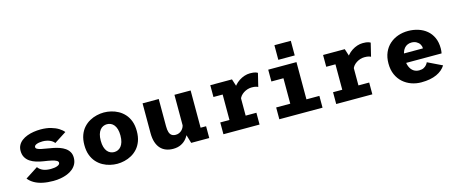

<svg xmlns="http://www.w3.org/2000/svg" viewBox="-44 -1298 4487 1891"><g transform="rotate(-15 2200.0 -353.0)"><path d="M325.4 11Q265.5 11 217.4 0.8Q169.3 -9.4 133.4 -29.8Q97.6 -50.2 74.1 -80.1L201.9 -162.6Q211.4 -148.9 224.4 -139Q237.4 -129.1 253.7 -122.3Q270.1 -115.6 289.6 -112.5Q309.1 -109.4 330.9 -109.4Q349.7 -109.4 366.5 -111.9Q383.4 -114.3 396.4 -119.1Q409.5 -123.9 416.9 -131.2Q424.3 -138.6 424.3 -148.4Q424.3 -161.6 408.1 -170.8Q392 -180.1 360.1 -187.4Q328.2 -194.7 279.8 -201.5Q243.4 -206.9 209.1 -217.4Q174.7 -227.9 147.4 -246Q120.1 -264.1 104.1 -291.8Q88.1 -319.4 88.1 -358.6Q88.1 -391.1 101.8 -416.2Q115.4 -441.2 139.3 -459.4Q163.2 -477.6 194.5 -489.2Q225.9 -500.9 260.9 -506.4Q296 -512 331.7 -512Q391.1 -512 437.1 -498.8Q483.1 -485.5 514.6 -465.3Q546.1 -445.1 562 -424.1L438.6 -344.9Q432 -355.4 420.4 -364.1Q408.8 -372.9 393.2 -379.5Q377.7 -386.1 359.5 -389.7Q341.3 -393.3 321.4 -393.3Q305.7 -393.3 290.4 -391.2Q275.1 -389.2 262.8 -384.8Q250.4 -380.4 243 -373.7Q235.6 -367 235.6 -357.3Q235.6 -345.1 249.9 -337.2Q264.3 -329.4 290.6 -323.9Q316.9 -318.4 353 -312.7Q379.6 -308.7 410.2 -302.5Q440.9 -296.4 470.4 -286Q499.9 -275.6 524 -259.1Q548.1 -242.6 562.7 -218.1Q577.3 -193.6 577.3 -159.1Q577.3 -123.7 563.5 -96.1Q549.6 -68.6 525.2 -48.2Q500.8 -27.9 468.6 -14.8Q436.5 -1.8 400 4.6Q363.5 11 325.4 11Z M977.1 11Q941.5 11 904 2.2Q866.4 -6.5 831.8 -25.5Q797.1 -44.5 769.5 -75.2Q741.9 -106 725.8 -149.5Q709.7 -193 709.7 -251Q709.7 -308.5 725.8 -352Q741.9 -395.5 769.5 -426Q797.1 -456.5 831.8 -475.5Q866.4 -494.5 904 -503.2Q941.5 -512 977.1 -512Q1012.8 -512 1050.3 -503.2Q1087.9 -494.5 1122.5 -475.5Q1157.2 -456.5 1184.8 -426Q1212.4 -395.5 1228.5 -352Q1244.6 -308.5 1244.6 -251Q1244.6 -193 1228.5 -149.5Q1212.4 -106 1184.8 -75.2Q1157.2 -44.5 1122.5 -25.5Q1087.9 -6.5 1050.3 2.2Q1012.8 11 977.1 11ZM977.1 -108.6Q997.6 -108.6 1015.6 -116.8Q1033.6 -124.9 1047.5 -141.9Q1061.4 -158.9 1069.5 -186Q1077.6 -213.1 1077.6 -251Q1077.6 -288.7 1069.5 -315.6Q1061.4 -342.4 1047.5 -359.4Q1033.6 -376.4 1015.6 -384.4Q997.6 -392.4 977.1 -392.4Q957.1 -392.4 938.9 -384.4Q920.6 -376.4 906.8 -359.4Q892.9 -342.4 884.8 -315.6Q876.7 -288.7 876.7 -251Q876.7 -213.1 884.8 -186Q892.9 -158.9 906.8 -141.9Q920.6 -124.9 938.9 -116.8Q957.1 -108.6 977.1 -108.6Z M1546.3 11.1Q1508.1 11.1 1475.6 -0.9Q1443.1 -12.9 1419.6 -38.1Q1396 -63.3 1382.9 -102.7Q1369.8 -142.1 1369.8 -196.9V-500H1534.8V-222.4Q1534.8 -184.4 1542.4 -161Q1550.1 -137.6 1565.9 -126.9Q1581.8 -116.1 1606.4 -116.1Q1625.1 -116.1 1640.8 -123Q1656.4 -129.8 1668.3 -141.6Q1680.3 -153.4 1687.5 -168Q1694.7 -182.7 1696.6 -198L1729.1 -180Q1729.1 -146.6 1718 -113Q1706.9 -79.3 1684.2 -51.1Q1661.6 -22.9 1627.2 -5.9Q1592.9 11.1 1546.3 11.1ZM1731.7 0 1694.9 -123.5V-500H1859.9V-88.1L1835.9 -120.3H1915.9V0Z M2060.4 0V-120.3H2154.3V-379.7H2060.4V-500H2281.6L2319.3 -382.1V-120.3H2428.9V0ZM2316.6 -288.7 2263.9 -316.7Q2264.1 -351.1 2276.4 -381Q2288.6 -410.9 2309.1 -435Q2329.6 -459.1 2355.9 -476.2Q2382.1 -493.4 2410.8 -502.7Q2439.4 -512 2467.1 -512Q2505.9 -512 2523.5 -505.7Q2541.1 -499.4 2545.1 -495.9L2512.1 -360.3Q2508.3 -363.9 2492.3 -368.6Q2476.3 -373.4 2448.3 -373.4Q2426.2 -373.4 2405 -366.8Q2383.8 -360.1 2365.5 -348.4Q2347.3 -336.6 2334.4 -321.2Q2321.6 -305.8 2316.6 -288.7Z M2630.4 0V-120.3H2774.1V-379.7H2651.1V-500H2939.1V-120.3H3071V0ZM2772.3 -717.1H2939.6V-568H2772.3Z M3210.4 0V-120.3H3304.3V-379.7H3210.4V-500H3431.6L3469.3 -382.1V-120.3H3578.9V0ZM3466.6 -288.7 3413.9 -316.7Q3414.1 -351.1 3426.4 -381Q3438.6 -410.9 3459.1 -435Q3479.6 -459.1 3505.9 -476.2Q3532.1 -493.4 3560.8 -502.7Q3589.4 -512 3617.1 -512Q3655.9 -512 3673.5 -505.7Q3691.1 -499.4 3695.1 -495.9L3662.1 -360.3Q3658.3 -363.9 3642.3 -368.6Q3626.3 -373.4 3598.3 -373.4Q3576.2 -373.4 3555 -366.8Q3533.8 -360.1 3515.5 -348.4Q3497.3 -336.6 3484.4 -321.2Q3471.6 -305.8 3466.6 -288.7Z M4076.8 11Q4024.6 11 3976.6 -6Q3928.6 -23.1 3891.3 -56.2Q3854 -89.4 3832.3 -138.3Q3810.6 -187.2 3810.6 -251Q3810.6 -314.8 3831.8 -363.5Q3852.9 -412.2 3890.3 -445.3Q3927.6 -478.4 3975.9 -495.2Q4024.1 -512 4078.4 -512Q4132.7 -512 4181.2 -496.6Q4229.7 -481.3 4267 -450.5Q4304.3 -419.6 4325.6 -372.7Q4346.9 -325.7 4346.9 -262.5Q4346.9 -250.4 4345.5 -236.8Q4344.2 -223.2 4341.9 -212.9H3943.6V-308.3H4176.8Q4176.8 -309.4 4176.8 -310Q4176.8 -310.7 4176.8 -311.8Q4176.8 -332.8 4165.1 -351.4Q4153.4 -370 4132.1 -381.6Q4110.9 -393.3 4082.1 -393.3Q4060.8 -393.3 4041.8 -385.1Q4022.7 -376.9 4008.4 -359.9Q3994.1 -343 3986 -316.2Q3977.8 -289.4 3977.8 -252.3Q3977.8 -206.9 3991.2 -174.8Q4004.7 -142.7 4029.1 -125.6Q4053.6 -108.6 4087.1 -108.6Q4115.1 -108.6 4133.7 -118.5Q4152.3 -128.4 4163.1 -142Q4173.9 -155.6 4178.4 -166.6L4325.6 -95.3Q4310.4 -70.9 4287.5 -51.4Q4264.6 -32 4233.8 -17.9Q4203 -3.9 4163.8 3.6Q4124.6 11 4076.8 11Z"/></g></svg>

Font: Trispace Thin
Style: Regular
Weight: 100
Designer: Tyler Finck
Foundry: Etcetera Type Company
Version: Version 1.210